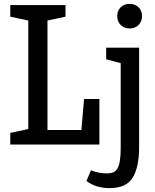

<svg xmlns="http://www.w3.org/2000/svg" viewBox="-20 -746 799 991"><path d="M414 -235H493V0H33V-60L126 -80V-640L33 -660V-720H318V-660L225 -640V-75H400ZM698 15Q698 116 665 170.5Q632 225 546 225Q513 225 483 216.5Q453 208 426 188L450 133Q468 141 490.5 145Q513 149 532 149Q551 149 564.5 143.5Q578 138 586.5 123Q595 108 599 82Q603 56 603 15V-420L528 -440V-500H698ZM649 -599Q621 -599 603 -617Q585 -635 585 -663Q585 -691 603 -708.5Q621 -726 649 -726Q677 -726 695 -708.5Q713 -691 713 -663Q713 -635 695 -617Q677 -599 649 -599Z"/></svg>

Font: Hermeneus One
Style: Regular
Weight: 400
Designer: Rodrigo Fuenzalida, Pablo Impallari
Foundry: Pablo Impallari, Rodrigo Fuenzalida
Version: Version 1.002; ttfautohint (v0.93) -l 8 -r 50 -G 200 -x 14 -